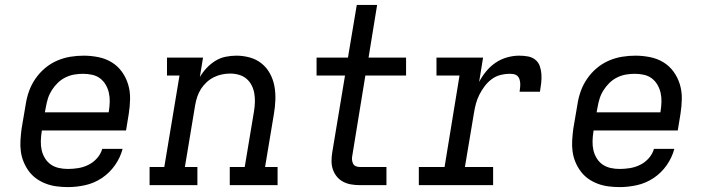

<svg xmlns="http://www.w3.org/2000/svg" viewBox="-20 -755 2890 783"><path d="M257 8Q234 8 211 5Q188 2 167 -6Q146 -14 128.5 -26.5Q111 -39 98 -56.5Q85 -74 76.5 -94.5Q68 -115 65 -137.5Q62 -160 63.5 -183.5Q65 -207 68 -230L85 -330Q89 -357 98.5 -383.5Q108 -410 124.5 -434Q141 -458 163.5 -477Q186 -496 212.5 -507.5Q239 -519 266.5 -523.5Q294 -528 321 -528Q351 -528 381 -522Q411 -516 435.5 -501Q460 -486 477 -462.5Q494 -439 502.5 -411Q511 -383 510.5 -352Q510 -321 505 -290L494 -223H151L150 -218Q147 -199 146.5 -179.5Q146 -160 150 -142.5Q154 -125 163.5 -109.5Q173 -94 187.5 -84Q202 -74 220 -70Q238 -66 257 -66Q278 -66 299.5 -69.5Q321 -73 341 -83Q361 -93 376 -110Q391 -127 397 -148H480Q471 -113 449 -81.5Q427 -50 395.5 -29Q364 -8 328 0Q292 8 257 8ZM163 -297H423L424 -302Q427 -321 427.5 -340Q428 -359 424 -376.5Q420 -394 411 -409.5Q402 -425 388 -435.5Q374 -446 356 -450Q338 -454 319 -454Q301 -454 283 -451Q265 -448 247.5 -439.5Q230 -431 216 -417.5Q202 -404 191.5 -387.5Q181 -371 175.5 -353.5Q170 -336 167 -318Z M590 0V-74H650L712 -447H661V-520H808L795 -441Q807 -461 823 -478Q839 -495 858.5 -507Q878 -519 900 -523.5Q922 -528 944 -528Q972 -528 999 -520.5Q1026 -513 1047 -496Q1068 -479 1081 -455Q1094 -431 1099 -404Q1104 -377 1103 -348Q1102 -319 1097 -290L1061 -74H1112V0H917V-74H978L1016 -302Q1019 -321 1019.5 -339Q1020 -357 1017 -374.5Q1014 -392 1006 -407.5Q998 -423 985 -434Q972 -445 954.5 -450Q937 -455 919 -455Q902 -455 885 -451.5Q868 -448 852 -440Q836 -432 822.5 -419.5Q809 -407 799.5 -392Q790 -377 784.5 -360.5Q779 -344 776 -327L734 -74H785V0Z M1447 0Q1429 0 1411.5 -3Q1394 -6 1379 -14Q1364 -22 1353.5 -35Q1343 -48 1337.5 -64Q1332 -80 1332 -98Q1332 -116 1335 -134L1387 -447H1271V-520H1399L1435 -735H1518L1483 -520H1636V-447H1470L1417 -122Q1415 -113 1415.5 -104.5Q1416 -96 1419.5 -88.5Q1423 -81 1430.5 -77.5Q1438 -74 1447 -74H1556V0Z M1688 0V-74H1793L1854 -447H1760V-520H1950L1934 -421Q1946 -444 1963 -464.5Q1980 -485 2001.5 -499.5Q2023 -514 2048 -521Q2073 -528 2097 -528Q2115 -528 2132.5 -525Q2150 -522 2163 -511.5Q2176 -501 2181.5 -485Q2187 -469 2188 -451.5Q2189 -434 2187 -416Q2185 -398 2182 -381H2099Q2100 -389 2101 -398Q2102 -407 2101.5 -415.5Q2101 -424 2098.5 -432Q2096 -440 2090 -445.5Q2084 -451 2075.5 -452.5Q2067 -454 2059 -454Q2040 -454 2020.5 -449Q2001 -444 1985 -432Q1969 -420 1956.5 -403.5Q1944 -387 1935 -369Q1926 -351 1921 -332.5Q1916 -314 1913 -295L1876 -74H1991V0Z M2507 8Q2484 8 2461 5Q2438 2 2417 -6Q2396 -14 2378.5 -26.5Q2361 -39 2348 -56.5Q2335 -74 2326.5 -94.5Q2318 -115 2315 -137.5Q2312 -160 2313.5 -183.5Q2315 -207 2318 -230L2335 -330Q2339 -357 2348.5 -383.5Q2358 -410 2374.5 -434Q2391 -458 2413.5 -477Q2436 -496 2462.5 -507.5Q2489 -519 2516.5 -523.5Q2544 -528 2571 -528Q2601 -528 2631 -522Q2661 -516 2685.5 -501Q2710 -486 2727 -462.5Q2744 -439 2752.5 -411Q2761 -383 2760.5 -352Q2760 -321 2755 -290L2744 -223H2401L2400 -218Q2397 -199 2396.5 -179.5Q2396 -160 2400 -142.5Q2404 -125 2413.5 -109.5Q2423 -94 2437.5 -84Q2452 -74 2470 -70Q2488 -66 2507 -66Q2528 -66 2549.5 -69.5Q2571 -73 2591 -83Q2611 -93 2626 -110Q2641 -127 2647 -148H2730Q2721 -113 2699 -81.5Q2677 -50 2645.5 -29Q2614 -8 2578 0Q2542 8 2507 8ZM2413 -297H2673L2674 -302Q2677 -321 2677.5 -340Q2678 -359 2674 -376.5Q2670 -394 2661 -409.5Q2652 -425 2638 -435.5Q2624 -446 2606 -450Q2588 -454 2569 -454Q2551 -454 2533 -451Q2515 -448 2497.5 -439.5Q2480 -431 2466 -417.5Q2452 -404 2441.5 -387.5Q2431 -371 2425.5 -353.5Q2420 -336 2417 -318Z"/></svg>

Font: Iosevka Etoile Oblique
Style: Regular
Weight: 400
Italic angle: -9°
Designer: Belleve Invis
Foundry: Belleve Invis
Version: Version 15.5.2; ttfautohint (v1.8.4)